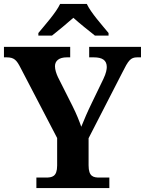

<svg xmlns="http://www.w3.org/2000/svg" viewBox="-20 -951 733 971"><path d="M174 -784V-771H243C271 -793 321 -834 351 -861C381 -834 432 -793 460 -771H529V-784C498 -822 440 -886 419 -931H284C263 -886 205 -822 174 -784ZM164 0H533V-53H484C453 -53 428 -57 428 -115V-252L598 -583C629 -645 640 -661 674 -661H693V-714H431V-661H454C498 -661 520 -646 520 -612C520 -601 517 -581 503 -552L445 -432C423 -387 405 -345 391 -310C380 -341 368 -372 347 -414L273 -561C265 -578 258 -599 258 -616C258 -643 278 -661 318 -661H335V-714H0V-661H13C52 -661 64 -647 84 -608L269 -253V-114C269 -57 243 -53 211 -53H164Z"/></svg>

Font: Noto Nastaliq Urdu
Style: Bold
Weight: 700
Designer: Monotype Design Team (Patrick Giasson: type design, Kamal Mansour: OpenType code, Glenda Bellarosa). Updated by Simon Co
Foundry: Monotype Imaging Inc., Simon Cozens
Version: Version 3.009